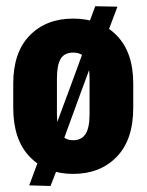

<svg xmlns="http://www.w3.org/2000/svg" viewBox="-20 -558 480 629"><path d="M23.4 -204.6Q23.4 -100.1 77.6 -44.2Q131.8 11.7 219.7 11.7Q308.1 11.7 362.3 -44.2Q416.5 -100.1 416.5 -204.6V-284.2Q416.5 -386.7 362.3 -441.9Q308.1 -497.1 219.7 -497.1Q131.3 -497.1 77.4 -441.9Q23.4 -386.7 23.4 -284.2ZM166.5 -300.3Q166.5 -344.7 178.7 -365.2Q190.9 -385.7 219.7 -385.7Q248 -385.7 260.7 -365.5Q273.4 -345.2 273.4 -300.3V-183.6Q273.4 -139.6 260.3 -119.1Q247.1 -98.6 219.7 -98.6Q192.4 -98.6 179.4 -119.1Q166.5 -139.6 166.5 -183.6ZM75.7 49.3 145.5 51.3 177.2 -29.8 163.1 -31.2 242.2 -248 211.4 -276.4 125.5 -44.9 111.3 -46.4ZM292 -537.6 264.6 -463.9 278.8 -460 211.4 -276.4 242.2 -248 316.4 -448.7 331.1 -446.8 364.7 -536.1Z"/></svg>

Font: Roboto Flex
Style: wght 700 wdth 25 opsz 34 GRAD 0.00 slnt 0.00 XTRA 468 XOPQ 96 YOPQ 79 YTLC 514 YTUC 712 YTAS 750 YTDE -203.00 YTFI 738
Weight: 700
Width: 1
Designer: Berlow after Robertson
Foundry: Google
Version: Version 3.100